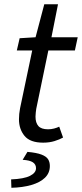

<svg xmlns="http://www.w3.org/2000/svg" viewBox="-20 -661 385 902"><path d="M182.7 9.2Q121.5 9.2 95.3 -22.6Q69.1 -54.4 69.1 -100.6Q69.1 -113.8 70.4 -126.2Q71.7 -138.7 74.3 -152.5L131.3 -423.8H59L72.3 -481.4L147.1 -486L188 -640.9H252.5L221.7 -486H345.1L331.8 -423.8H207.1L150.2 -149.3Q149.2 -140.3 148 -131.9Q146.8 -123.5 146.8 -113.1Q146.8 -84.1 160.4 -68.8Q173.9 -53.6 205.6 -53.6Q220.7 -53.6 234.1 -57.2Q247.4 -60.7 258.2 -65.9L276.3 -14.8Q260.3 -5.8 236.3 1.7Q212.2 9.2 182.7 9.2ZM33.5 221.2 32.2 181.8Q92.7 179.4 121 165.1Q149.2 150.8 149.2 129.2Q149.2 111.3 134.4 101.5Q119.6 91.7 86.4 89.8L108.9 52.5Q152.2 56.4 174.9 65.2Q197.6 73.9 205.9 87.1Q214.2 100.2 214.2 118.9Q214.2 151.7 191.1 174.1Q168.1 196.4 127.1 208.1Q86.2 219.9 33.5 221.2Z"/></svg>

Font: Source Sans 3
Style: Italic
Weight: 200
Italic angle: -11°
Designer: Paul D. Hunt
Foundry: Adobe
Version: Version 3.046;hotconv 1.0.118;makeotfexe 2.5.65603